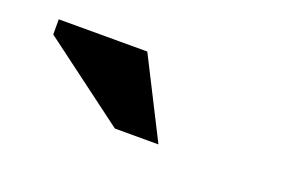

<svg xmlns="http://www.w3.org/2000/svg" viewBox="-38 -838 577 375"><g transform="rotate(20 250.0 -650.5)"><path d="M302.5 -569H212L36 -700.5V-732H220Z"/></g></svg>

Font: Newsreader 6pt
Style: Bold
Weight: 700
Designer: Hugues Gentile
Foundry: Production Type
Version: Version 1.003; ttfautohint (v1.8.3)